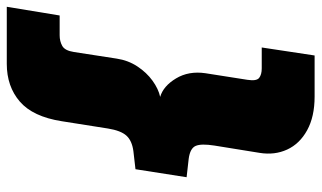

<svg xmlns="http://www.w3.org/2000/svg" viewBox="-206 -538 925 552"><g transform="rotate(-90 256.0 -262.5)"><path d="M254 180Q196 180 157 158.5Q118 137 101.5 101Q85 65 92 22L113 -108Q119 -146 112 -162Q105 -178 75 -182L22 -188L45 -335L97 -341Q127 -345 141.5 -361Q156 -377 162 -414L183 -547Q196 -630 239.5 -667.5Q283 -705 348 -705H512L487 -553H430Q413 -553 399.5 -545.5Q386 -538 382 -512L363 -389Q358 -356 340.5 -329.5Q323 -303 299.5 -286Q276 -269 253 -264Q284 -255 306 -218.5Q328 -182 321 -134L302 -13Q298 13 307.5 20.5Q317 28 335 28H395L372 180Z"/></g></svg>

Font: Mulish ExtraBlack
Style: Italic
Weight: 1000
Italic angle: -9°
Designer: Vernon Adams
Foundry: Vernon Adams
Version: Version 3.603; ttfautohint (v1.8.3)